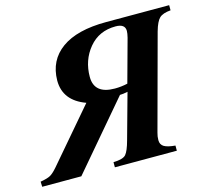

<svg xmlns="http://www.w3.org/2000/svg" viewBox="-162 -785 992 901"><g transform="rotate(-15 333.5 -334.5)"><path d="M732 -669V-644Q694 -641 677.5 -625.5Q661 -610 648 -564L524 -105Q519 -88 519 -70Q519 -48 536 -38Q553 -28 590 -25V0H289V-25Q336 -26 350 -42.5Q364 -59 377 -107L438 -327Q415 -322 400 -322L126 0H-64L-65 -25Q-30 -31 -15.5 -39.5Q-1 -48 19 -71L238 -327Q133 -365 133 -463Q134 -561 209 -615Q284 -669 426 -669ZM447 -364 504 -572Q509 -592 509 -604Q509 -638 463 -638Q382 -638 333.5 -579.5Q285 -521 285 -440Q285 -357 385 -357Q416 -357 447 -364Z"/></g></svg>

Font: STIX
Style: Bold Italic
Weight: 700
Italic angle: -16.33°
Designer: MicroPress Inc., with final additions and corrections provided by Coen Hoffman, Elsevier (retired)
Version: Version 1.1.1